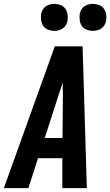

<svg xmlns="http://www.w3.org/2000/svg" viewBox="-41 -975 572 995"><path d="M-21 0 243 -735H387L409 0H282V-155H156L106 0ZM283 -260 285 -490Q284 -505 284 -519.5Q284 -534 285 -549Q280 -534 275 -519.5Q270 -505 265 -490L191 -260ZM441 -815Q424 -815 408.5 -821Q393 -827 384 -839.5Q375 -852 372.5 -868.5Q370 -885 372 -902Q374 -913 380 -924Q386 -935 396 -942Q406 -949 417.5 -952Q429 -955 440 -955Q457 -955 472.5 -949Q488 -943 497 -930.5Q506 -918 509 -901.5Q512 -885 509 -868Q507 -857 501 -846Q495 -835 485 -828Q475 -821 463.5 -818Q452 -815 441 -815ZM241 -815Q224 -815 208.5 -821Q193 -827 184 -839.5Q175 -852 172.5 -868.5Q170 -885 172 -902Q174 -913 180 -924Q186 -935 196 -942Q206 -949 217.5 -952Q229 -955 240 -955Q257 -955 272.5 -949Q288 -943 297 -930.5Q306 -918 309 -901.5Q312 -885 309 -868Q307 -857 301 -846Q295 -835 285 -828Q275 -821 263.5 -818Q252 -815 241 -815Z"/></svg>

Font: Iosevka SS18 Extrabold
Style: Italic
Weight: 800
Italic angle: -9°
Monospace: yes
Designer: Belleve Invis
Foundry: Belleve Invis
Version: Version 25.1.1; ttfautohint (v1.8.4)